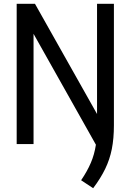

<svg xmlns="http://www.w3.org/2000/svg" viewBox="-20 -760 688 1013"><path d="M471.5 233 408 191Q440.5 143 459.2 99.2Q478 55.5 486 3.5L157 -581.5V0H68V-740H164.5L492 -158.5V-740H581V-99Q581 -29 570 26.2Q559 81.5 535 131Q511 180.5 471.5 233Z"/></svg>

Font: Encode Sans Condensed Medium
Style: Regular
Weight: 500
Width: 3
Designer: Multiple Designers
Foundry: Impallari Type
Version: Version 3.000; ttfautohint (v1.8.3) -l 8 -r 50 -G 200 -x 14 